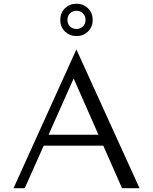

<svg xmlns="http://www.w3.org/2000/svg" viewBox="-20 -997 811 1017"><path d="M51.5 0 384.6 -735.1 719.1 0H626.4L354.7 -616.4L380 -603.5L111 0ZM167.9 -225.5 192.1 -283.4H549.5L572.3 -225.5ZM385.1 -806Q349.5 -806 324.5 -829.8Q299.4 -853.7 299.4 -891.6Q299.4 -929.6 324.5 -953.4Q349.5 -977.3 385.1 -977.3Q420.7 -977.3 445.8 -953.4Q470.8 -929.6 470.8 -891.6Q470.8 -853.7 445.8 -829.8Q420.7 -806 385.1 -806ZM385.1 -843.4Q405.2 -843.4 419.1 -856.8Q433 -870.3 433 -891.8Q433 -913.3 419.1 -926.6Q405.1 -939.9 385.1 -939.9Q365.1 -939.9 351.1 -926.6Q337.2 -913.3 337.2 -891.8Q337.2 -870.3 351.1 -856.8Q365.1 -843.4 385.1 -843.4Z"/></svg>

Font: Russolo 10pt ExtraLight
Style: Regular
Weight: 200
Designer: Micah Stupak-Hahn
Version: Version 1.000